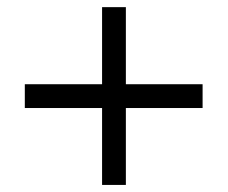

<svg xmlns="http://www.w3.org/2000/svg" viewBox="-20 -546 640 540"><path d="M549.8 -309.1V-242.2H334V-25.9H267.1V-242.2H49.8V-309.1H267.1V-525.9H334V-309.1Z"/></svg>

Font: Arcon-Regular
Style: Regular
Weight: 400
Designer: M. Zarth
Foundry: martin zarth - visuelle & digitale kommunikation
Version: Version 1.131;PS 001.131;hotconv 1.0.70;makeotf.lib2.5.58329